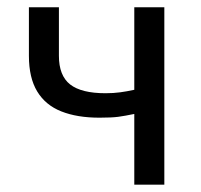

<svg xmlns="http://www.w3.org/2000/svg" viewBox="-20 -506 552 526"><path d="M347.9 0V-193.8Q322.3 -188.5 304 -186Q285.7 -183.6 252.5 -183.6Q191.4 -183.6 148 -200.8Q104.7 -217.9 81.9 -255.5Q59.2 -293 59.2 -353V-486.1H141.4V-353Q141.4 -298.9 172.1 -274.7Q202.9 -250.6 269 -250.6Q291.3 -250.6 309.2 -253.1Q327.2 -255.5 347.9 -260V-486.1H430.2V0Z"/></svg>

Font: Source Sans Variable
Style: Regular
Weight: 200
Designer: Paul D. Hunt
Foundry: Adobe Systems Incorporated
Version: Version 3.006;hotconv 1.0.111;makeotfexe 2.5.65597